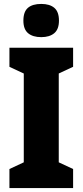

<svg xmlns="http://www.w3.org/2000/svg" viewBox="-20 -957 420 977"><path d="M352 0H28V-97L101 -131V-583L28 -617V-714H352V-617L279 -583V-131L352 -97ZM190 -937Q233 -937 256.5 -917Q280 -897 280 -852Q280 -808 256 -788Q232 -768 190 -768Q147 -768 123 -788Q99 -808 99 -852Q99 -897 122 -917Q145 -937 190 -937Z"/></svg>

Font: Noto Sans Telugu Condensed Black
Style: Regular
Weight: 900
Width: 3
Designer: Jelle Bosma - Monotype Design Team
Foundry: Monotype Imaging Inc.
Version: Version 2.005; ttfautohint (v1.8.4.7-5d5b)